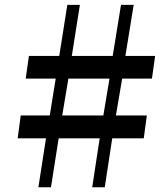

<svg xmlns="http://www.w3.org/2000/svg" viewBox="-20 -790 698 810"><path d="M174 -206.5H54.5L67.5 -303H190L215 -458.5H88.5L102 -554H230L264 -769.5H317L283 -554H455.5L490.5 -769.5H544L509 -554H634.5L621 -458.5H495.5L469 -303H599.5L586.5 -206.5H453.5L422 0H369L400.5 -206.5H227.5L195 0H142ZM416 -303 442 -458.5H268.5L242.5 -303Z"/></svg>

Font: Merriweather 48pt ExtraBold
Style: Italic
Weight: 800
Italic angle: -7.8°
Version: Version 2.101